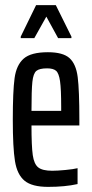

<svg xmlns="http://www.w3.org/2000/svg" viewBox="-20 -722 359 750"><path d="M290 -232H103Q103 -151 108 -116Q113 -81 129.5 -68Q146 -55 184 -55Q204 -55 235.5 -58Q267 -61 283 -65V-3Q234 8 168 8Q105 8 76 -16Q47 -40 38.5 -92.5Q30 -145 30 -254Q30 -366 37 -417Q44 -468 72.5 -493Q101 -518 167 -518Q226 -518 251.5 -495Q277 -472 283.5 -421Q290 -370 290 -255ZM103 -289H219V-304Q219 -374 214.5 -405Q210 -436 199 -445.5Q188 -455 164 -455Q134 -455 122 -445Q110 -435 106.5 -402.5Q103 -370 103 -289ZM61 -573V-579L121 -702H198L259 -579V-573H207L161 -657L114 -573Z"/></svg>

Font: Saira Ultra Condensed Medium
Style: Regular
Weight: 500
Width: 1
Designer: Hector Gatti with collaboration of the Omnibus-Type team
Foundry: Omnibus-Type
Version: Version 1.001; ttfautohint (v1.8)